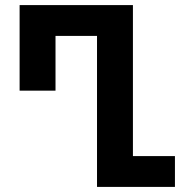

<svg xmlns="http://www.w3.org/2000/svg" viewBox="-20 -734 711 754"><path d="M361 0H667V-121H502V-714H57V-378H198V-593H361Z"/></svg>

Font: Noto Sans Georgian Condensed Bold
Style: Regular
Weight: 700
Width: 3
Designer: Monotype Design Team, Akaki Razmadze
Foundry: Google LLC
Version: Version 2.005